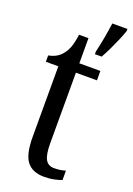

<svg xmlns="http://www.w3.org/2000/svg" viewBox="-148 -816 612 883"><g transform="rotate(20 158.0 -375.0)"><path d="M215 -613Q223 -647 230 -685Q237 -723 242 -760H316V-750Q309 -729 297.5 -702Q286 -675 273 -648Q260 -621 248 -600H215ZM187 10Q131 10 103.5 -24.5Q76 -59 76 -145V-490H15V-521Q59 -529 82 -560Q94 -575 102 -596Q110 -617 116 -659H162V-536H265V-490H162V-144Q162 -90 175 -66.5Q188 -43 217 -43Q234 -43 247 -45Q260 -47 273 -51V-5Q260 0 238 5Q216 10 187 10Z"/></g></svg>

Font: Noto Serif ExtraCondensed
Style: Regular
Weight: 400
Width: 2
Designer: Monotype Design Team
Foundry: Monotype Imaging Inc.
Version: Version 2.015